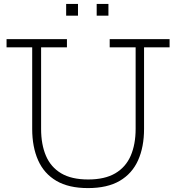

<svg xmlns="http://www.w3.org/2000/svg" viewBox="-20 -952 900 981"><path d="M540.5 -752H846.5V-710H716V-293.5Q716 -201 685.5 -133Q655 -65 591.8 -28Q528.5 9 429.5 9Q331 9 268 -28Q205 -65 174.8 -133Q144.5 -201 144.5 -293.5V-710H13.5V-752H322V-710H190V-293.5Q190 -214 214.8 -156Q239.5 -98 292.5 -66.5Q345.5 -35 430.5 -35Q515.5 -35 569 -66.5Q622.5 -98 647.8 -156.2Q673 -214.5 673 -293.5V-710H540.5ZM318 -932H378.5V-872H318ZM474 -932H534V-872H474Z"/></svg>

Font: Hepta Slab Light
Style: Regular
Weight: 300
Designer: Michael LaGattuta
Foundry: Michael LaGattuta
Version: Version 1.102